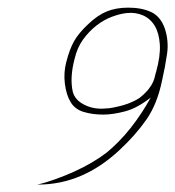

<svg xmlns="http://www.w3.org/2000/svg" viewBox="-20 -484 461 505"><path d="M80.1 1.5H78.1Q100.1 -3.4 125.2 -12.5Q150.4 -21.5 174.8 -32.5Q199.2 -43.5 221.2 -56.4Q243.2 -69.3 260.3 -82.5Q275.4 -94.7 292 -111.6Q308.6 -128.4 324 -147.9Q339.4 -167.5 352.8 -188Q366.2 -208.5 376.5 -227.5Q341.3 -199.7 309.3 -191.2Q277.3 -182.6 251.5 -182.6Q223.1 -182.6 199.7 -189.7Q176.3 -196.8 165 -216.8Q154.3 -234.9 150.6 -263.9Q147 -293 154.3 -320.8Q163.1 -355 175 -376Q187 -397 211.4 -419.9Q236.3 -443.8 260.7 -453.9Q285.2 -463.9 317.4 -463.9Q352.5 -463.9 377.4 -452.4Q402.3 -440.9 413.6 -408.7Q424.3 -376 419.4 -342.3Q414.6 -308.6 406.2 -272Q393.6 -210.4 365 -169.4Q336.4 -128.4 294.4 -89.4Q197.3 1.5 80.1 1.5ZM347.2 -226.6Q363.3 -239.7 371.3 -250.2Q379.4 -260.7 382.8 -268.8Q386.2 -276.9 387.5 -283.2Q388.7 -289.6 390.6 -294.9Q402.3 -336.9 400.4 -366.9Q398.4 -397 387 -416Q375.5 -435.1 356 -443.6Q336.4 -452.1 313.5 -449.7Q295.4 -447.8 274.4 -439.9Q253.4 -432.1 233.9 -417Q214.4 -401.9 198.7 -380.4Q183.1 -358.9 176.3 -329.6Q163.1 -279.8 171.4 -242.7Q177.2 -220.7 202.1 -208.3Q227.1 -195.8 257.3 -198.7Q266.1 -198.7 278.3 -201.2Q290.5 -203.6 303 -207Q315.4 -210.4 326.9 -215.6Q338.4 -220.7 347.2 -226.6Z"/></svg>

Font: ML-NILA06_NewLipi
Style: Regular
Weight: 400
Designer: CLT@C-DIT
Version: Version ML-NILA06_NewLipi 2.